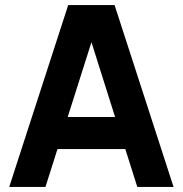

<svg xmlns="http://www.w3.org/2000/svg" viewBox="-20 -740 724 760"><path d="M433.5 -720H250L16.5 0H160L207.5 -150H476L523.5 0H667ZM248 -277 342 -573 435.5 -277Z"/></svg>

Font: Vela Sans ExtBd
Style: Regular
Weight: 800
Designer: Principal design: Mikhail Sharanda - project Manrope.
Design modification: Ravid Balaliev
Foundry: Mikhail Sharanda
Version: Version 1.001